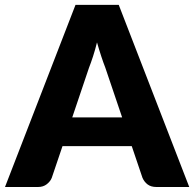

<svg xmlns="http://www.w3.org/2000/svg" viewBox="-35 -748 777 768"><path d="M453.5 -278.5 386 -478Q378.5 -497 370 -522.8Q361.5 -548.5 353 -578.5Q345.5 -548 337 -522Q328.5 -496 321 -477L254 -278.5ZM722 0H591Q569 0 555.5 -10.2Q542 -20.5 535 -36.5L492 -163.5H215L172 -36.5Q166.5 -22.5 152.2 -11.2Q138 0 117 0H-15L267 -728.5H440Z"/></svg>

Font: Lato ExtraBold
Style: Regular
Weight: 800
Designer: Lukasz Dziedzic with Adam Twardoch and Botio Nikoltchev
Foundry: tyPoland Lukasz Dziedzic
Version: Version 2.015; 2015-08-06; http://www.latofonts.com/